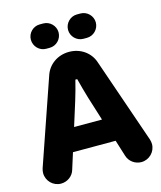

<svg xmlns="http://www.w3.org/2000/svg" viewBox="-139 -1073 994 1182"><g transform="rotate(-15 358.0 -482.5)"><path d="M250.5 -817.9C292.5 -817.9 327.6 -853 327.6 -896C327.6 -938 292.5 -973.1 250.5 -973.1H227.5C185.5 -973.1 150.9 -938 150.9 -896C150.9 -853 185.5 -817.9 227.5 -817.9ZM487.8 -817.9C529.8 -817.9 564.9 -853 564.9 -896C564.9 -938 529.8 -973.1 487.8 -973.1H464.8C422.9 -973.1 387.7 -938 387.7 -895C387.7 -853 422.9 -817.9 464.8 -817.9ZM102.1 7.8C143.1 7.8 178.2 -19 189 -55.2L222.2 -160.2H494.1L526.9 -55.2C538.1 -19 573.2 7.8 613.8 7.8C664.1 7.8 705.1 -33.2 705.1 -83C705.1 -92.8 703.1 -103 700.2 -112.8L512.2 -657.2C491.2 -719.2 432.1 -763.2 357.9 -763.2C284.2 -763.2 225.1 -719.2 204.1 -657.2L16.1 -112.8C13.2 -103 11.2 -92.8 11.2 -83C11.2 -33.2 51.8 7.8 102.1 7.8ZM316.9 -460.9C325.2 -484.9 345.2 -559.1 352.1 -587.9H363.8C371.1 -559.1 391.1 -484.9 398.9 -460.9L446.8 -308.1H269Z"/></g></svg>

Font: Jellee Bold
Style: Regular
Weight: 700
Designer: Alfredo Marco Pradil
Foundry: Hanken Design Co.
Version: Version 1.223;hotconv 1.0.109;makeotfexe 2.5.65596